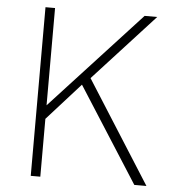

<svg xmlns="http://www.w3.org/2000/svg" viewBox="-52 -771 751 820"><g transform="rotate(5 323.5 -361.5)"><path d="M606 0 328 -438 589 -723H535L151 -306V-723H110V0H151V-248L294 -407L554 0Z"/></g></svg>

Font: United Sans Thin
Style: Regular
Weight: 100
Designer: Pablo Impallari, Rodrigo Fuenzalida (Modified by Dan O. Williams)
Version: Version 1.000;PS 001.000;hotconv 1.0.88;makeotf.lib2.5.64775